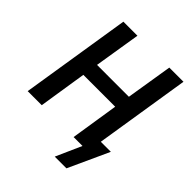

<svg xmlns="http://www.w3.org/2000/svg" viewBox="-234 -850 1159 1159"><g transform="rotate(45 345.0 -270.5)"><path d="M428 164 501 0H432L448 -96H647L528 164ZM33 0 145 -705H265L217 -408H489L537 -705H658L546 0H425L473 -307H201L153 0Z"/></g></svg>

Font: Nunito Sans 10pt Condensed
Style: Bold Italic
Weight: 700
Width: 3
Italic angle: -9°
Designer: Vernon Adams
Foundry: Vernon Adams
Version: Version 3.101;gftools[0.9.27]